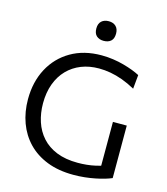

<svg xmlns="http://www.w3.org/2000/svg" viewBox="-134 -1038 1002 1152"><g transform="rotate(15 366.5 -462.0)"><path d="M430 10.6Q337.2 10.6 266.4 -17.2Q195.6 -45 147.4 -94.9Q99.3 -144.9 74.7 -212.1Q50.1 -279.4 50.1 -357.9Q50.1 -465.5 94.4 -548.7Q138.7 -631.8 219.5 -679Q300.2 -726.1 409.4 -726.1Q446.9 -726.1 482.1 -720.9Q517.4 -715.8 548.7 -707.1Q580 -698.5 606.3 -688.5Q632.6 -678.4 651.6 -668.3L643.3 -581.6Q602.1 -604.4 563 -618.7Q523.8 -633 486.9 -639.5Q449.9 -646 415.1 -646Q355.4 -646 305.7 -626.5Q256.1 -606.9 219.6 -569.5Q183.2 -532 163.4 -478.5Q143.6 -425 143.6 -357.6Q143.6 -296.5 160.9 -243.6Q178.2 -190.7 213.9 -150.7Q249.6 -110.7 305 -88.3Q360.5 -65.9 436.3 -65.9Q464.5 -65.9 492.4 -68.7Q520.3 -71.5 547.7 -77.7Q575.1 -83.9 601.6 -93.6Q628 -103.3 652.9 -117L663.7 -31.8Q646.5 -24.2 621.2 -16.6Q595.8 -9.1 564.9 -2.9Q534 3.3 499.8 7Q465.6 10.6 430 10.6ZM577.8 -30.4Q577.8 -83.5 577.8 -122.9Q577.8 -162.4 577.8 -201.9Q577.8 -248.8 577.8 -284.8Q577.8 -320.8 577.8 -357.8H663.7Q663.7 -320.8 663.7 -284.8Q663.7 -248.8 663.7 -201.9Q663.7 -162.4 663.7 -123.1Q663.7 -83.9 663.7 -31.8ZM397.2 -812.9Q370.2 -812.9 353.3 -827.8Q336.4 -842.7 336.4 -874Q336.4 -904.1 353.3 -919.5Q370.2 -934.9 398.2 -934.9Q426.1 -934.9 442.6 -919Q459 -903.1 459 -874Q459 -842.7 442.5 -827.8Q425.9 -812.9 397.2 -812.9Z"/></g></svg>

Font: Commissioner Thin
Style: Regular
Weight: 100
Designer: Kostas Bartsokas
Foundry: Kostas Bartsokas
Version: Version 1.001;gftools[0.9.23]